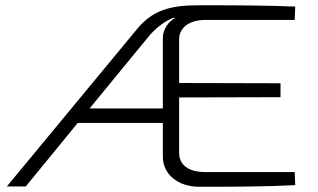

<svg xmlns="http://www.w3.org/2000/svg" viewBox="-20 -710 1209 731"><path d="M1102 -55H761C699 -55 662 -81 662 -128V-339L1048 -340V-393L662 -394V-560C662 -605 701 -634 761 -634H1102L1104 -685C1001 -689 900 -690 739 -690C626 -690 558 -672 494 -590L6 0H78L276 -242H600V-113C600 -47 657 1 738 1C861 1 983 1 1104 -5ZM600 -297H321L550 -576C580 -610 613 -632 639 -642H648C622 -630 600 -597 600 -568Z"/></svg>

Font: Exo 2 Light Expanded
Style: Regular
Weight: 300
Width: 7
Designer: Natanael Gama
Version: Version 1.001;PS 001.001;hotconv 1.0.70;makeotf.lib2.5.58329